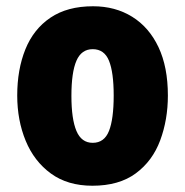

<svg xmlns="http://www.w3.org/2000/svg" viewBox="-20 -583 592 613"><path d="M516 -278Q516 -201 491.5 -135Q467 -69 413.5 -29.5Q360 10 275 10Q196 10 142.5 -29Q89 -68 62 -133.5Q35 -199 35 -278Q35 -361 61 -425.5Q87 -490 141 -526.5Q195 -563 277 -563Q348 -563 402 -529.5Q456 -496 486 -432.5Q516 -369 516 -278ZM208 -277Q208 -203 224 -165Q240 -127 276 -127Q313 -127 328 -165Q343 -203 343 -278Q343 -352 328 -389Q313 -426 276 -426Q240 -426 224 -389Q208 -352 208 -277Z"/></svg>

Font: Noto Sans Malayalam Condensed Black
Style: Regular
Weight: 900
Width: 3
Designer: Jelle Bosma - Monotype Design Team
Foundry: Monotype Imaging Inc.
Version: Version 2.104; ttfautohint (v1.8.4.7-5d5b)